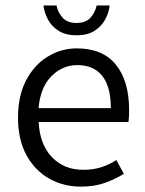

<svg xmlns="http://www.w3.org/2000/svg" viewBox="-20 -676 534 708"><path d="M278.3 12.2Q213.9 12.2 161.1 -17.6Q108.4 -47.4 77.4 -104.2Q46.4 -161.1 46.4 -242.2Q46.4 -323.2 76.4 -380.1Q106.4 -437 156 -467.3Q205.6 -497.6 263.2 -497.6Q358.9 -497.6 407.5 -437.3Q456.1 -377 456.1 -270Q456.1 -257.8 455.6 -246.6Q455.1 -235.4 453.6 -226.1H122.6Q126.5 -144 171.1 -96.9Q215.8 -49.8 287.6 -49.8Q322.8 -49.8 352.5 -59.1Q382.3 -68.4 409.2 -85.9L436.5 -35.2Q405.8 -15.6 366.9 -1.7Q328.1 12.2 278.3 12.2ZM122.1 -277.3H388.7Q388.7 -356.4 356.9 -396.2Q325.2 -436 265.1 -436Q210.4 -436 169.7 -395Q128.9 -354 122.1 -277.3ZM262.2 -545.9Q222.7 -545.9 196.8 -562Q170.9 -578.1 157.2 -603.3Q143.6 -628.4 140.1 -655.8H188.5Q192.9 -631.3 210.4 -611.3Q228 -591.3 262.2 -591.3Q296.9 -591.3 314.2 -611.3Q331.5 -631.3 336.4 -655.8H384.3Q381.3 -628.4 367.4 -603.3Q353.5 -578.1 327.9 -562Q302.2 -545.9 262.2 -545.9Z"/></svg>

Font: Varta Light
Style: Regular
Weight: 400
Version: Version 1.004